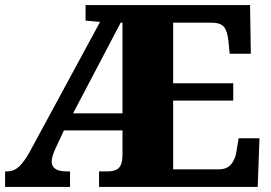

<svg xmlns="http://www.w3.org/2000/svg" viewBox="-20 -734 1064 754"><path d="M0 0V-61H9Q35 -61 55.5 -80.5Q76 -100 98 -140L373 -648L316 -653V-714H962L965 -523H882L877 -573Q873 -613 859 -629Q845 -645 810 -645H660V-407H896V-339H660V-69H839Q871 -69 887.5 -88.5Q904 -108 909 -141L917 -191H999L992 0H369V-61H403Q435 -61 448 -76Q461 -91 461 -126V-222H231L199 -153Q191 -137 187 -123Q183 -109 183 -100Q183 -61 241 -61H255V0ZM267 -289H461V-645H454Z"/></svg>

Font: Noto Serif Hentaigana Black
Style: Regular
Weight: 900
Designer: Kazuhiro Yamada
Foundry: nipponia
Version: Version 1.000; ttfautohint (v1.8.4.7-5d5b)